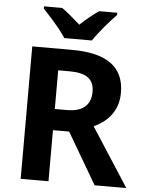

<svg xmlns="http://www.w3.org/2000/svg" viewBox="-61 -983 782 1031"><g transform="rotate(5 330.0 -467.0)"><path d="M89.8 -713.9H304.2Q445.8 -713.9 515.9 -662.4Q585.9 -610.8 585.9 -507.3Q585.9 -442.4 553.2 -393.8Q520.5 -345.2 455.6 -315.4L659.2 0H488.3L327.1 -275.4H239.7V0H89.8ZM433.6 -500Q433.6 -550.3 401.6 -574.2Q369.6 -598.1 301.8 -598.1H239.7V-389.6H305.7Q368.7 -389.6 401.1 -417.5Q433.6 -445.3 433.6 -500ZM223.6 -820.3Q184.6 -868.7 133.8 -921.4V-933.6H231.9Q272 -905.3 331.1 -852.1Q387.2 -903.8 431.6 -933.6H528.8V-921.4Q478.5 -869.1 437 -815.9Q416.5 -790.5 405.8 -773.4H257.3Q247.1 -790 223.6 -820.3Z"/></g></svg>

Font: Viking Open Sans
Style: Bold
Weight: 700
Foundry: Ascender Corporation
Version: Version 2.001